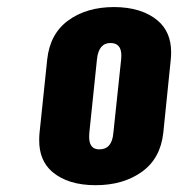

<svg xmlns="http://www.w3.org/2000/svg" viewBox="-20 -842 533 550"><path d="M264.6 -414.1C245.1 -414.1 235.4 -425.9 235.4 -449.7C235.4 -453.3 235.5 -457 235.8 -460.9L257.8 -672.4C261.1 -703.3 273.9 -718.8 296.4 -718.8C317.2 -718.8 327.6 -706.9 327.6 -683.1C327.6 -679.5 327.5 -675.9 327.1 -672.4L304.7 -460.9C302.1 -429.7 288.7 -414.1 264.6 -414.1ZM253.9 -311.5C306.6 -311.5 350.8 -324.3 386.5 -349.9C422.1 -375.4 442.5 -412.8 447.8 -461.9L469.2 -671.4C469.9 -678.5 470.2 -685.5 470.2 -692.4C470.2 -731.1 457.4 -761.4 431.6 -783.2C401.4 -808.6 359.9 -821.5 307.1 -821.8C254.4 -821.8 210.5 -809 175.5 -783.4C140.5 -757.9 120.4 -720.5 115.2 -671.4L93.3 -461.9C92.6 -454.8 92.3 -447.8 92.3 -440.9C92 -401.9 104.5 -371.4 129.9 -349.6C159.8 -324.2 201.2 -311.5 253.9 -311.5Z"/></svg>

Font: Oswald
Style: Heavy
Weight: 800
Designer: Vernon Adams
Foundry: Vernon Adams
Version: 3.0; ttfautohint (v0.95.6-bc232) -l 8 -r 50 -G 200 -x 0 -w "